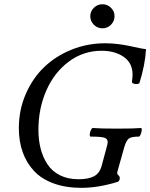

<svg xmlns="http://www.w3.org/2000/svg" viewBox="-20 -882 716 915"><path d="M467.8 -747.1Q444.3 -747.1 427.2 -764.2Q410.2 -781.2 410.2 -805.2Q410.2 -828.1 427.5 -845Q444.8 -861.8 467.8 -861.8Q491.7 -861.8 508.8 -845Q525.9 -828.1 525.9 -805.2Q525.9 -781.2 509 -764.2Q492.2 -747.1 467.8 -747.1ZM368.2 13.2Q293 13.2 235.1 -8.1Q177.2 -29.3 141.6 -67.9Q106 -106.4 87.9 -157.5Q69.8 -208.5 69.8 -271Q69.8 -357.4 102.5 -433.3Q135.3 -509.3 190.7 -562.3Q246.1 -615.2 321.5 -645.5Q397 -675.8 481 -675.8Q537.1 -675.8 601.1 -662.1Q656.2 -649.4 675.8 -647.9Q671.9 -574.2 645 -487.8Q643.6 -482.9 634.3 -481.7Q625 -480.5 616.5 -483.6Q607.9 -486.8 608.9 -493.2Q611.8 -516.6 611.8 -525.9Q611.8 -581.5 569.8 -610.8Q527.8 -640.1 463.9 -640.1Q377.9 -640.1 308.6 -588.9Q239.3 -537.6 201.2 -451.7Q163.1 -365.7 163.1 -263.2Q163.1 -214.4 173.8 -173.1Q184.6 -131.8 206.5 -98.6Q228.5 -65.4 266.1 -46.6Q303.7 -27.8 354 -27.8Q400.9 -27.8 427.5 -41.7Q454.1 -55.7 463.9 -89.8L488.8 -182.1Q493.2 -196.8 493.2 -205.1Q493.2 -220.7 477.3 -225.8Q461.4 -231 411.1 -231Q407.2 -232.4 407.7 -241.5Q408.2 -250.5 412.8 -261.2Q417.5 -272 421.9 -272Q456.1 -269 539.1 -269Q620.1 -269 652.8 -272Q656.2 -270.5 655.5 -261.5Q654.8 -252.4 650.4 -241.7Q646 -231 642.1 -231Q606.4 -231 594 -221.7Q581.5 -212.4 571.8 -179.2L540 -65.9Q536.1 -52.7 543.5 -47.4Q550.8 -42 550.8 -34.2Q550.8 -19 540 -15.1Q447.8 13.2 368.2 13.2Z"/></svg>

Font: Junicode SmCond Medium
Style: Italic
Weight: 500
Width: 4
Italic angle: -11°
Designer: Peter S. Baker
Version: Version 2.206